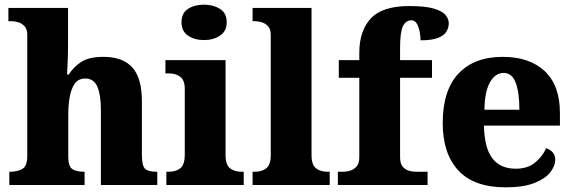

<svg xmlns="http://www.w3.org/2000/svg" viewBox="-20 -794 2462 824"><path d="M20 0V-57H25Q55 -57 76 -69Q97 -81 97 -125V-644Q97 -670 84.5 -682.5Q72 -695 56.5 -699Q41 -703 30 -703H16V-760H272V-606Q272 -568 270.5 -531.5Q269 -495 268 -474H275Q294 -505 327.5 -527.5Q361 -550 424 -550Q507 -550 548 -504.5Q589 -459 589 -358V-128Q589 -82 603 -69.5Q617 -57 651 -57H655V0H413V-322Q413 -386 398 -421.5Q383 -457 346 -457Q316 -457 300.5 -434.5Q285 -412 279 -377Q273 -342 273 -305V-122Q273 -81 289.5 -69Q306 -57 339 -57H343V0Z M856 -622Q815 -622 787 -641Q759 -660 759 -698Q759 -738 787 -756Q815 -774 856 -774Q895 -774 924 -756Q953 -738 953 -698Q953 -660 924 -641Q895 -622 856 -622ZM694 0V-57H706Q736 -57 754.5 -72.5Q773 -88 773 -130V-412Q773 -450 753.5 -464.5Q734 -479 706 -479H690V-536H948V-128Q948 -87 967 -72Q986 -57 1015 -57H1026V0Z M1064 0V-57H1075Q1104 -57 1123 -72Q1142 -87 1142 -128V-644Q1142 -670 1129.5 -682.5Q1117 -695 1101.5 -699Q1086 -703 1075 -703H1064V-760H1317V-128Q1317 -87 1336 -72Q1355 -57 1384 -57H1395V0Z M1430 0V-57H1456Q1467 -57 1482.5 -61.5Q1498 -66 1510 -79Q1522 -92 1522 -120V-460H1434V-536H1522V-567Q1522 -662 1571.5 -715Q1621 -768 1736 -768Q1806 -768 1842.5 -757Q1879 -746 1892.5 -729Q1906 -712 1906 -694Q1906 -675 1895.5 -658Q1885 -641 1859 -631Q1833 -621 1785 -621Q1785 -635 1781.5 -655.5Q1778 -676 1769.5 -691.5Q1761 -707 1746 -707Q1722 -707 1709.5 -682Q1697 -657 1697 -589V-536H1834V-460H1697V-120Q1697 -92 1708 -79Q1719 -66 1734.5 -61.5Q1750 -57 1764 -57H1815V0Z M2150 10Q2014 10 1947 -62.5Q1880 -135 1880 -266Q1880 -406 1947.5 -478Q2015 -550 2138 -550Q2252 -550 2317.5 -489Q2383 -428 2383 -309V-255H2057Q2059 -159 2093 -114.5Q2127 -70 2193 -70Q2244 -70 2275.5 -95.5Q2307 -121 2324 -158Q2340 -153 2351.5 -140.5Q2363 -128 2363 -110Q2363 -82 2341.5 -54.5Q2320 -27 2273 -8.5Q2226 10 2150 10ZM2209 -323Q2209 -398 2193 -439.5Q2177 -481 2142 -481Q2105 -481 2082.5 -440.5Q2060 -400 2059 -323Z"/></svg>

Font: Noto Serif Devanagari ExtraBold
Style: Regular
Weight: 800
Designer: Universal Thirst, Indian Type Foundry and the Monotype Design Team
Foundry: Monotype Imaging Inc.
Version: Version 2.004; ttfautohint (v1.8.4.7-5d5b)